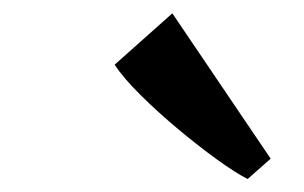

<svg xmlns="http://www.w3.org/2000/svg" viewBox="-20 -883 456 288"><path d="M351.5 -614.5Q333.5 -623.5 305.5 -643.8Q277.5 -664 247 -689.5Q216.5 -715 190.8 -740.5Q165 -766 152 -786L238.5 -863L386 -645Z"/></svg>

Font: Merriweather 48pt
Style: Bold Italic
Weight: 700
Italic angle: -7.8°
Version: Version 2.101